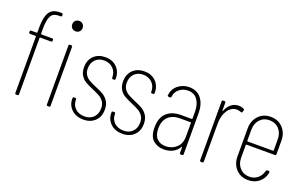

<svg xmlns="http://www.w3.org/2000/svg" viewBox="-82 -1088 2356 1475"><g transform="rotate(20 1096.0 -350.5)"><path d="M122 -548V-505Q122 -501 126 -501H214Q224 -501 224 -491V-485Q224 -475 214 -475H126Q122 -475 122 -471V-10Q122 0 112 0H102Q92 0 92 -10V-471Q92 -475 88 -475H43Q33 -475 33 -485V-491Q33 -501 43 -501H88Q92 -501 92 -505V-549Q92 -630 116.5 -669.5Q141 -709 202 -709H217Q227 -709 227 -699V-692Q227 -682 217 -682H203Q156 -682 139 -649.5Q122 -617 122 -548ZM322 -656Q322 -674 334 -686Q346 -698 365 -698Q383 -698 395 -686Q407 -674 407 -656Q407 -637 395 -625Q383 -613 365 -613Q346 -613 334 -625Q322 -637 322 -656ZM350 -10V-491Q350 -501 360 -501H370Q380 -501 380 -491V-10Q380 0 370 0H360Q350 0 350 -10Z M518 -117V-122Q518 -132 528 -132H537Q547 -132 547 -122V-118Q547 -77 575.5 -49.5Q604 -22 652 -22Q697 -22 724.5 -50Q752 -78 752 -124Q752 -157 737 -178Q722 -199 700.5 -211.5Q679 -224 641 -240Q601 -257 577 -271Q553 -285 536.5 -311Q520 -337 520 -377Q520 -435 555.5 -470Q591 -505 650 -505Q708 -505 743.5 -469.5Q779 -434 779 -378V-375Q779 -365 769 -365H761Q751 -365 751 -375V-378Q751 -421 722.5 -449.5Q694 -478 649 -478Q604 -478 577 -450Q550 -422 550 -377Q550 -347 563.5 -326.5Q577 -306 597.5 -294Q618 -282 653 -267Q696 -249 721 -234.5Q746 -220 764 -193Q782 -166 782 -124Q782 -66 746 -31Q710 4 651 4Q592 4 555 -30.5Q518 -65 518 -117Z M837 -117V-122Q837 -132 847 -132H856Q866 -132 866 -122V-118Q866 -77 894.5 -49.5Q923 -22 971 -22Q1016 -22 1043.5 -50Q1071 -78 1071 -124Q1071 -157 1056 -178Q1041 -199 1019.5 -211.5Q998 -224 960 -240Q920 -257 896 -271Q872 -285 855.5 -311Q839 -337 839 -377Q839 -435 874.5 -470Q910 -505 969 -505Q1027 -505 1062.5 -469.5Q1098 -434 1098 -378V-375Q1098 -365 1088 -365H1080Q1070 -365 1070 -375V-378Q1070 -421 1041.5 -449.5Q1013 -478 968 -478Q923 -478 896 -450Q869 -422 869 -377Q869 -347 882.5 -326.5Q896 -306 916.5 -294Q937 -282 972 -267Q1015 -249 1040 -234.5Q1065 -220 1083 -193Q1101 -166 1101 -124Q1101 -66 1065 -31Q1029 4 970 4Q911 4 874 -30.5Q837 -65 837 -117Z M1468 -343V-10Q1468 0 1458 0H1448Q1438 0 1438 -10V-55Q1438 -58 1436 -58.5Q1434 -59 1433 -56Q1414 -24 1382 -8Q1350 8 1311 8Q1259 8 1223 -22.5Q1187 -53 1187 -128Q1187 -208 1230 -247Q1273 -286 1345 -286H1434Q1438 -286 1438 -290V-345Q1438 -407 1411 -444Q1384 -481 1333 -481Q1293 -481 1263 -456.5Q1233 -432 1229 -393Q1229 -384 1219 -384L1208 -385Q1203 -385 1200.5 -388Q1198 -391 1199 -396Q1205 -447 1243.5 -478Q1282 -509 1334 -509Q1398 -509 1433 -464Q1468 -419 1468 -343ZM1438 -144V-255Q1438 -259 1434 -259H1346Q1287 -259 1252 -226Q1217 -193 1217 -129Q1217 -74 1244 -47Q1271 -20 1315 -20Q1365 -20 1401.5 -52Q1438 -84 1438 -144Z M1782 -495Q1789 -491 1786 -482L1782 -470Q1779 -460 1769 -465Q1753 -472 1734 -472Q1690 -471 1661.5 -428.5Q1633 -386 1633 -322V-10Q1633 0 1623 0H1613Q1603 0 1603 -10V-491Q1603 -501 1613 -501H1623Q1633 -501 1633 -491V-426Q1633 -423 1635 -423Q1637 -423 1638 -427Q1653 -464 1678.5 -484.5Q1704 -505 1739 -505Q1764 -505 1782 -495Z M2128 -244H1896Q1892 -244 1892 -240V-137Q1892 -85 1922 -52.5Q1952 -20 2000 -20Q2039 -20 2067 -43Q2095 -66 2104 -104Q2107 -113 2115 -113H2125Q2130 -113 2132.5 -109.5Q2135 -106 2134 -101Q2125 -52 2088.5 -22Q2052 8 2000 8Q1939 8 1900.5 -32.5Q1862 -73 1862 -137V-364Q1862 -427 1900.5 -468Q1939 -509 2000 -509Q2061 -509 2099.5 -468Q2138 -427 2138 -364V-254Q2138 -244 2128 -244ZM1892 -364V-274Q1892 -270 1896 -270H2104Q2108 -270 2108 -274V-364Q2108 -416 2078 -448.5Q2048 -481 2000 -481Q1952 -481 1922 -448.5Q1892 -416 1892 -364Z"/></g></svg>

Font: Barlow Condensed Thin
Style: Regular
Weight: 250
Width: 3
Designer: Jeremy Tribby
Foundry: Tribby Type
Version: Version 1.408